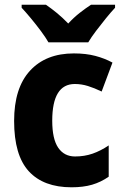

<svg xmlns="http://www.w3.org/2000/svg" viewBox="-20 -786 525 816"><path d="M284 10Q165 10 102.5 -58Q40 -126 40 -272Q40 -412 107.5 -485.5Q175 -559 294 -559Q345 -559 385 -548.5Q425 -538 458 -520L412 -397Q381 -412 353.5 -420.5Q326 -429 298 -429Q202 -429 202 -273Q202 -195 227.5 -158Q253 -121 299 -121Q339 -121 373.5 -133Q408 -145 442 -168V-35Q409 -12 371.5 -1Q334 10 284 10ZM186 -606Q174 -627 153.5 -654.5Q133 -682 111 -708.5Q89 -735 72 -753V-766H175Q197 -751 221.5 -731Q246 -711 270 -686Q294 -712 319 -731.5Q344 -751 367 -766H469V-753Q452 -735 430.5 -708.5Q409 -682 388.5 -655Q368 -628 355 -606Z"/></svg>

Font: Noto Sans Sinhala SemiCondensed ExtraBold
Style: Regular
Weight: 800
Width: 4
Designer: Jelle Bosma - Monotype Design Team
Foundry: Monotype Imaging Inc.
Version: Version 2.006; ttfautohint (v1.8.4.7-5d5b)